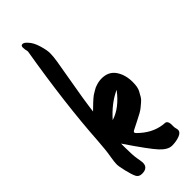

<svg xmlns="http://www.w3.org/2000/svg" viewBox="-261 -824 863 863"><g transform="rotate(-45 171.0 -392.5)"><path d="M302 -88Q322 -88 320 -53Q320 -42 322 -36Q324 -30 324 -25Q324 -9 302.5 -1Q281 7 255 7Q229 7 200.5 -23.5Q172 -54 99 -162V-137Q99 -88 103.5 -63Q108 -38 108 -32Q108 1 70 1Q50 1 42.5 -14.5Q35 -30 27 -63Q19 -96 19 -110Q19 -124 23.5 -150.5Q28 -177 29.5 -192.5Q31 -208 34 -245Q48 -465 96 -751Q92 -767 92 -779.5Q92 -792 102 -792Q112 -792 124 -778Q141 -761 151 -728Q161 -695 161 -675Q161 -655 156.5 -626.5Q152 -598 142 -542Q120 -419 112 -353Q114 -355 126 -366.5Q138 -378 141 -381Q144 -384 155 -393.5Q166 -403 171.5 -406Q177 -409 187.5 -415.5Q198 -422 206 -424Q225 -431 244 -431Q288 -431 310 -399Q332 -367 332 -320Q332 -288 323 -271.5Q314 -255 309 -246.5Q304 -238 292 -228L274 -213Q261 -202 224 -184Q187 -166 181.5 -162.5Q176 -159 176 -155.5Q176 -152 181 -147Q231 -97 291 -89ZM256 -347Q198 -321 147 -263Q206 -281 256 -347Z"/></g></svg>

Font: Devonshire
Style: Regular
Weight: 400
Designer: Astigmatic (AOETI)
Foundry: Astigmatic (AOETI)
Version: Version 1.001